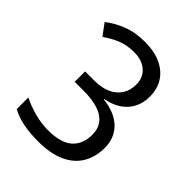

<svg xmlns="http://www.w3.org/2000/svg" viewBox="-207 -840 965 965"><g transform="rotate(45 275.5 -357.0)"><path d="M229 10Q176 10 128.5 1.5Q81 -7 40 -29V-112Q83 -90 132 -77.5Q181 -65 227 -65Q317 -65 358.5 -102.5Q400 -140 400 -206Q400 -250 377.5 -278Q355 -306 313.5 -319Q272 -332 214 -332H149V-406H214Q267 -406 303.5 -423Q340 -440 359 -470.5Q378 -501 378 -541Q378 -575 362.5 -599Q347 -623 320 -636Q293 -649 256 -649Q204 -649 164 -632.5Q124 -616 88 -590L43 -651Q80 -681 134 -702.5Q188 -724 256 -724Q326 -724 373.5 -701Q421 -678 445 -638.5Q469 -599 469 -547Q469 -499 449.5 -463.5Q430 -428 395.5 -406Q361 -384 315 -376V-373Q401 -363 446 -318.5Q491 -274 491 -203Q491 -141 463 -92.5Q435 -44 377 -17Q319 10 229 10Z"/></g></svg>

Font: hexsinhala15
Style: Book
Weight: 400
Designer: Jelle Bosma - Monotype Design Team
Foundry: Monotype Imaging Inc.
Version: Version 2.003